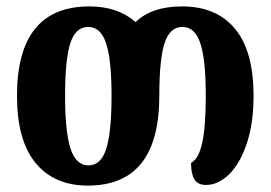

<svg xmlns="http://www.w3.org/2000/svg" viewBox="-20 -569 844 599"><path d="M33 -270Q33 -549 259 -549Q348 -549 403 -500Q453 -549 548 -549Q655 -549 713 -479.5Q771 -410 771 -270Q771 -183 749.5 -120Q728 -57 694 -24.5Q660 8 623 8Q597 8 586.5 -9.5Q576 -27 576 -61Q600 -73 611 -124Q622 -175 622 -270Q622 -383 605 -434Q588 -485 549 -485Q510 -485 493.5 -434.5Q477 -384 477 -270Q477 10 254 10Q149 10 91 -60.5Q33 -131 33 -270ZM328 -270Q328 -383 311 -434Q294 -485 255 -485Q216 -485 199.5 -434.5Q183 -384 183 -270Q183 -158 200 -105.5Q217 -53 256 -53Q295 -53 311.5 -105Q328 -157 328 -270Z"/></svg>

Font: Noto Serif Georgian Bold Cond
Style: Regular
Weight: 700
Width: 3
Designer: Monotype Design team
Foundry: Monotype Imaging Inc.
Version: Version 1.000